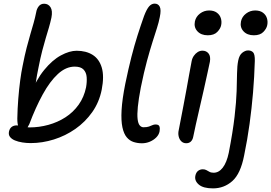

<svg xmlns="http://www.w3.org/2000/svg" viewBox="-20 -780 1497 1060"><path d="M149.4 10Q126.4 10 103.4 6.4Q80.4 2.8 62.4 -4.7Q44.4 -12.2 35.2 -24.2Q26 -36.2 29.6 -53.8Q33.4 -71 44.6 -79.4Q55.8 -87.8 72.2 -87.8Q85.6 -87.8 104.6 -82.2Q123.6 -76.6 142.8 -76.6Q196 -76.6 247.2 -90.7Q298.4 -104.8 341.3 -132.4Q384.2 -160 414.1 -201.8Q444 -243.6 455.2 -298Q460.4 -327.8 458.5 -353.9Q456.6 -380 441.2 -396.1Q425.8 -412.2 392.6 -412.2Q344 -412.2 299.8 -371.6Q255.6 -331 216.1 -259.1Q176.6 -187.2 141.6 -94Q133.4 -76 123.9 -68.6Q114.4 -61.2 103.6 -61.2Q89 -61.2 82.2 -78.6Q75.4 -96 75.6 -126Q76.6 -180.2 80.9 -234.5Q85.2 -288.8 91.5 -336.1Q97.8 -383.4 104.8 -416Q116.2 -474.4 127.2 -516.9Q138.2 -559.4 147.9 -592.1Q157.6 -624.8 165.7 -653.5Q173.8 -682.2 179.8 -712.4Q182.8 -731.2 193.8 -745.3Q204.8 -759.4 223.6 -759.4Q246.6 -759.4 258.9 -740.1Q271.2 -720.8 264 -683Q257.8 -654 249.8 -627.2Q241.8 -600.4 232.7 -570.1Q223.6 -539.8 213.3 -500.3Q203 -460.8 192.4 -406.4Q183.8 -366.6 177.2 -320.9Q170.6 -275.2 163 -218L144.4 -251Q179 -338.8 223.9 -393.7Q268.8 -448.6 316.2 -474.2Q363.6 -499.8 403.2 -499.8Q455.4 -499.8 491.6 -477Q527.8 -454.2 541.9 -406.6Q556 -359 541.6 -285Q527.6 -215.2 489 -160.7Q450.4 -106.2 395.9 -68.1Q341.4 -30 277.4 -10Q213.4 10 149.4 10Z M763.2 11Q740 11 718.2 4.2Q696.4 -2.6 680.1 -21.5Q663.8 -40.4 655.9 -76.8Q648 -113.2 651.2 -171.8Q654.4 -230.4 671.6 -317Q689 -401.2 705.5 -465.7Q722 -530.2 739.3 -584.6Q756.6 -639 775.4 -692Q790 -730 803.4 -745Q816.8 -760 833.6 -760Q853.6 -760 862.1 -742.7Q870.6 -725.4 862.2 -685.8Q857 -658 846.5 -625.1Q836 -592.2 822 -548.3Q808 -504.4 791.4 -443.5Q774.8 -382.6 757.4 -297Q745 -232 740.9 -189.8Q736.8 -147.6 739.7 -122.7Q742.6 -97.8 751.5 -87.6Q760.4 -77.4 772.2 -77.4Q791 -77.4 802.1 -81.3Q813.2 -85.2 821.3 -89Q829.4 -92.8 838.8 -92.8Q856.4 -92.8 860.2 -82.1Q864 -71.4 861 -54.8Q857.4 -36.2 842.9 -21.5Q828.4 -6.8 807.6 2.1Q786.8 11 763.2 11Z M1008.2 10.8Q992.2 10.8 981.4 0.6Q970.6 -9.6 966.5 -26.6Q962.4 -43.6 966.8 -62Q982 -141.2 992.6 -195.9Q1003.2 -250.6 1010.4 -291.1Q1017.6 -331.6 1024 -367Q1030.4 -402.4 1038 -442Q1041 -458.6 1050.1 -471.7Q1059.2 -484.8 1071.4 -492.5Q1083.6 -500.2 1097.8 -500.2Q1119.2 -500.2 1131.5 -484.6Q1143.8 -469 1138.8 -439Q1134 -416.8 1125.2 -375.8Q1116.4 -334.8 1105.1 -284.6Q1093.8 -234.4 1082.1 -184.3Q1070.4 -134.2 1061.1 -92.2Q1051.8 -50.2 1047 -26Q1044 -8.8 1034.1 1Q1024.2 10.8 1008.2 10.8ZM1127 -585.2Q1090.2 -585.2 1069.8 -607.4Q1049.4 -629.6 1056 -661.8Q1061.6 -688.2 1084.1 -705.2Q1106.6 -722.2 1134.4 -722.2Q1160.6 -722.2 1177 -710.2Q1193.4 -698.2 1199.2 -679.6Q1205 -661 1201 -641.2Q1197.4 -622 1179.5 -603.6Q1161.6 -585.2 1127 -585.2Z M1156 260Q1101.8 260 1077.3 238.8Q1052.8 217.6 1058.6 190Q1062.2 172.4 1073.3 163.5Q1084.4 154.6 1099.8 154.6Q1111 154.6 1119.3 159.1Q1127.6 163.6 1136.4 168.6Q1145.2 173.6 1159.8 173.6Q1188.2 173.6 1209.9 145.5Q1231.6 117.4 1243 63.4Q1265.4 -52.4 1275 -135.7Q1284.6 -219 1286.4 -277.2Q1288.2 -335.4 1288.7 -376Q1289.2 -416.6 1295.2 -446Q1301.2 -476 1317.6 -488.8Q1334 -501.6 1349.6 -501.6Q1367.4 -501.6 1377.5 -490.8Q1387.6 -480 1386.8 -443.6Q1384.2 -354.4 1376.9 -268Q1369.6 -181.6 1357.8 -95.6Q1346 -9.6 1327.8 78.4Q1308.2 179.2 1262.7 219.6Q1217.2 260 1156 260ZM1381.4 -585.2Q1344.6 -585.2 1324.2 -607.4Q1303.8 -629.6 1310.4 -661.8Q1316 -688.2 1338.5 -705.2Q1361 -722.2 1388.8 -722.2Q1415 -722.2 1431.4 -710.2Q1447.8 -698.2 1453.6 -679.6Q1459.4 -661 1455.4 -641.2Q1451.8 -622 1433.9 -603.6Q1416 -585.2 1381.4 -585.2Z"/></svg>

Font: Shantell Sans Light
Style: Italic
Weight: 300
Italic angle: -11°
Designer: Stephen Nixon, Anya Danilova, Shantell Martin
Foundry: Arrow Type
Version: Version 1.008;[ac192a2d6]